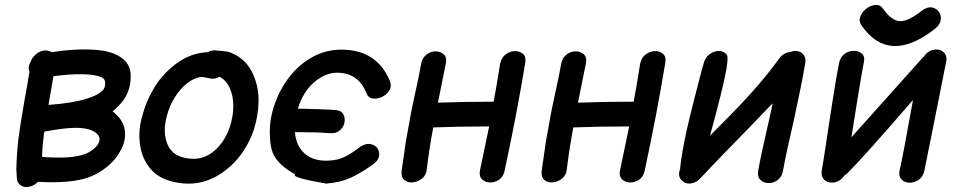

<svg xmlns="http://www.w3.org/2000/svg" viewBox="-20 -738 3869 776"><path d="M101 16Q119 12 133 -3Q267 4 338 -21Q379 -36 413.5 -64.5Q448 -93 467 -129Q490 -170 484.5 -210.5Q479 -251 444 -280Q440 -285 435 -288Q445 -296 454 -305Q512 -358 508 -439Q504 -495 443 -520Q403 -537 338 -538Q271 -540 189 -527Q176 -535 159 -534Q141 -532 125.5 -519Q110 -506 104 -489Q96 -475 96 -461Q97 -454 99 -448Q94 -415 78 -326Q62 -237 54 -173Q47 -110 46 -50Q46 -45 47 -40Q47 -30 48 -19Q48 1 64 11.5Q80 22 101 16ZM150 -104Q151 -149 159 -206Q229 -219 270 -221Q341 -224 369 -200Q390 -181 378 -159Q372 -146 356.5 -134Q341 -122 322 -115Q288 -103 240.5 -101.5Q193 -100 150 -104ZM176 -314Q189 -386 196 -430Q263 -439 314 -438Q362 -437 388 -427Q406 -419 405 -402Q406 -382 392 -370Q375 -353 333 -340Q274 -321 176 -314Z M686 -2Q796 22 888 -47Q967 -106 1004 -208Q1024 -268 1025 -329Q1026 -390 1000 -444Q974 -498 920 -522Q909 -528 890 -530.5Q871 -533 862 -533L856 -534Q838 -537 819 -527Q808 -527 798 -525Q738 -517 686 -476Q634 -435 603 -383Q571 -330 556 -273Q538 -213 545.5 -155.5Q553 -98 587.5 -56.5Q622 -15 686 -2ZM727 -100Q674 -111 656 -157Q637 -203 654 -268Q665 -311 687 -345.5Q709 -380 736.5 -401.5Q764 -423 791 -427Q795 -427 804 -426Q832 -420 834 -420Q850 -418 867 -428Q894 -414 908.5 -382.5Q923 -351 923 -309Q923 -267 908 -222Q884 -156 838 -122Q791 -86 727 -100Z M1298 4Q1354 0 1397 -19.5Q1440 -39 1488 -74Q1509 -89 1512 -107Q1515 -125 1505 -139Q1495 -153 1476 -156Q1457 -159 1435 -144Q1397 -115 1371 -103Q1345 -91 1312 -89Q1248 -85 1212 -117Q1176 -149 1172 -204Q1261 -204 1310 -200Q1336 -197 1352 -210Q1368 -223 1372 -241.5Q1376 -260 1368 -275.5Q1360 -291 1338 -293Q1288 -297 1184 -299Q1204 -366 1250 -406Q1298 -447 1350 -444Q1429 -440 1460 -364Q1467 -343 1485.5 -340Q1504 -337 1523.5 -346Q1543 -355 1553.5 -372.5Q1564 -390 1556 -410Q1506 -531 1374 -537Q1308 -540 1254.5 -513.5Q1201 -487 1161.5 -441.5Q1122 -396 1099 -340Q1066 -262 1071 -184Q1072 -158 1078 -133.5Q1084 -109 1105 -84.5Q1126 -60 1173 -33Q1155 -21 1298 4Z M1603 -45Q1601 -21 1615 -10Q1629 1 1649 -1Q1669 -3 1686 -16.5Q1703 -30 1705 -55Q1715 -137 1731 -223Q1832 -227 1957 -227Q1941 -149 1920 -50Q1915 -26 1928 -13.5Q1941 -1 1960.5 -0.5Q1980 0 1997.5 -12Q2015 -24 2020 -50Q2071 -289 2103 -485Q2107 -509 2093.5 -520.5Q2080 -532 2060.5 -531.5Q2041 -531 2023.5 -518Q2006 -505 2001 -479Q1986 -383 1975 -327Q1852 -327 1750 -323L1782 -482Q1787 -506 1774 -518Q1761 -530 1741.5 -530.5Q1722 -531 1704.5 -518Q1687 -505 1682 -480Q1677 -451 1669 -413Q1661 -375 1652.5 -336Q1644 -297 1638 -264Q1630 -222 1620 -164Q1612 -109 1603 -45Z M2169 -45Q2167 -21 2181 -10Q2195 1 2215 -1Q2235 -3 2252 -16.5Q2269 -30 2271 -55Q2281 -137 2297 -223Q2398 -227 2523 -227Q2507 -149 2486 -50Q2481 -26 2494 -13.5Q2507 -1 2526.5 -0.5Q2546 0 2563.5 -12Q2581 -24 2586 -50Q2637 -289 2669 -485Q2673 -509 2659.5 -520.5Q2646 -532 2626.5 -531.5Q2607 -531 2589.5 -518Q2572 -505 2567 -479Q2552 -383 2541 -327Q2418 -327 2316 -323L2348 -482Q2353 -506 2340 -518Q2327 -530 2307.5 -530.5Q2288 -531 2270.5 -518Q2253 -505 2248 -480Q2243 -451 2235 -413Q2227 -375 2218.5 -336Q2210 -297 2204 -264Q2196 -222 2186 -164Q2178 -109 2169 -45Z M2740 -5Q2754 7 2775 3Q2796 -1 2811 -18Q2857 -68 3006 -220L3103 -321L3089 -256Q3055 -110 3044 -46Q3041 -22 3054.5 -10Q3068 2 3087.5 2Q3107 2 3124 -11Q3141 -24 3145 -50Q3156 -113 3189 -255Q3218 -387 3235 -485Q3238 -506 3225.5 -519.5Q3213 -533 3192 -532Q3182 -531 3174 -528Q3148 -525 3131 -504Q3060 -404 2940 -281L2850 -190Q2851 -197 2858 -221Q2865 -245 2874 -280Q2883 -315 2892.5 -353Q2902 -391 2909.5 -426Q2917 -461 2919.5 -485Q2922 -509 2918 -516Q2906 -532 2886 -532Q2866 -532 2848 -519Q2830 -506 2825 -485Q2823 -480 2817.5 -459.5Q2812 -439 2804.5 -409.5Q2797 -380 2789 -349.5Q2781 -319 2775 -294Q2769 -269 2766 -257Q2761 -237 2753.5 -202.5Q2746 -168 2739 -129.5Q2732 -91 2729 -59Q2729 -58 2729 -57Q2729 -56 2729 -55Q2716 -23 2740 -5Z M3345 0Q3375 -2 3393 -29Q3400 -33 3406 -39Q3475 -108 3670 -334Q3628 -99 3616 -50Q3611 -26 3623.5 -13Q3636 0 3655 0.5Q3674 1 3692 -10.5Q3710 -22 3716 -48Q3720 -69 3754 -237Q3788 -405 3804 -488Q3809 -509 3797 -523.5Q3785 -538 3765 -538Q3733 -538 3714 -509L3711 -507L3421 -183Q3453 -388 3471 -484Q3477 -508 3464.5 -520Q3452 -532 3432 -532.5Q3412 -533 3394 -520.5Q3376 -508 3371 -482Q3363 -441 3356 -398.5Q3349 -356 3341 -305Q3333 -254 3323 -187Q3308 -86 3301 -47Q3298 -26 3310.5 -12.5Q3323 1 3345 0ZM3757 -620Q3779 -637 3782 -656.5Q3785 -676 3774.5 -690.5Q3764 -705 3745.5 -708Q3727 -711 3705 -694Q3650 -651 3617 -652.5Q3584 -654 3551 -700Q3539 -719 3519.5 -718Q3500 -717 3482 -703.5Q3464 -690 3457 -671Q3450 -652 3463 -634Q3572 -477 3757 -620Z"/></svg>

Font: Balsamiq Sans
Style: Italic
Weight: 400
Italic angle: -12°
Designer: Michael Angeles
Foundry: Balsamiq SRL
Version: Version 1.020; ttfautohint (v1.8.4.7-5d5b);gftools[0.9.26]